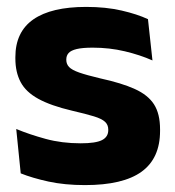

<svg xmlns="http://www.w3.org/2000/svg" viewBox="-20 -524 506 556"><path d="M226 12Q167.5 12 120.5 1.8Q73.5 -8.5 40 -22L27 -150.5Q65.5 -134.5 112.2 -121.8Q159 -109 213.5 -109Q257 -109 275.2 -118.2Q293.5 -127.5 293.5 -147V-149Q293.5 -162.5 284.2 -171.2Q275 -180 252.2 -187Q229.5 -194 188.5 -203.5Q127 -218 91 -237.8Q55 -257.5 39.8 -286.2Q24.5 -315 24.5 -354.5V-358.5Q24.5 -431.5 76.5 -467.8Q128.5 -504 229.5 -504Q286.5 -504 332 -493.5Q377.5 -483 408.5 -468.5L421.5 -349Q385.5 -365 341.2 -375.5Q297 -386 248.5 -386Q219 -386 202.2 -382Q185.5 -378 178.8 -370.5Q172 -363 172 -352V-350.5Q172 -338.5 180 -330Q188 -321.5 209.2 -314Q230.5 -306.5 270.5 -297Q332.5 -283.5 370.5 -266.2Q408.5 -249 426 -221.8Q443.5 -194.5 443.5 -149.5V-145Q443.5 -65.5 390 -26.8Q336.5 12 226 12Z"/></svg>

Font: Anek Kannada Medium
Style: Bold
Weight: 700
Version: Version 1.003